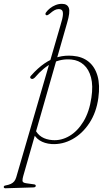

<svg xmlns="http://www.w3.org/2000/svg" viewBox="-81 -760 594 1025"><path d="M249.5 -739.5Q278.5 -739.5 286.5 -717.5Q294.5 -695.5 277 -637L43 180Q39 193.5 39 204.8Q39 216 60.5 218.5L96 223.5Q104 224 107 226.2Q110 228.5 110 232Q110 235.5 106.8 238Q103.5 240.5 97 240.5L-50 245Q-54.5 245.5 -57.8 243.8Q-61 242 -61 238.5Q-61 235 -58.8 233Q-56.5 231 -53.5 230.5Q-34.5 227 -23.2 221.8Q-12 216.5 -5.2 208.2Q1.5 200 5.5 187L242 -625.5Q253.5 -662 254.8 -680.5Q256 -699 250 -705.2Q244 -711.5 232 -711.5Q221.5 -711.5 210.5 -705.8Q199.5 -700 184 -686.5Q179.5 -683 175 -680.2Q170.5 -677.5 165.5 -679Q163 -680 161.8 -684Q160.5 -688 164.5 -693.5Q173 -705.5 186.2 -716Q199.5 -726.5 215.8 -733Q232 -739.5 249.5 -739.5ZM105 -346Q99.5 -341 95 -339.2Q90.5 -337.5 86 -339.5Q80 -342 80.2 -347.5Q80.5 -353 85.5 -357Q121 -397 156.8 -421.5Q192.5 -446 230 -455.8Q267.5 -465.5 307.5 -462Q358.5 -458 392.2 -430.5Q426 -403 439.8 -354.2Q453.5 -305.5 444 -237Q433.5 -160 396.2 -103.2Q359 -46.5 305.8 -17Q252.5 12.5 194 9Q156 6 129.8 -11Q103.5 -28 89 -64L105.5 -70.5Q118 -43.5 141.5 -29Q165 -14.5 199 -12Q246 -8.5 289.5 -34Q333 -59.5 364.5 -111.2Q396 -163 407 -239Q416.5 -302.5 405 -346.2Q393.5 -390 366.2 -414.2Q339 -438.5 301 -442Q248 -447.5 199.8 -424Q151.5 -400.5 105 -346Z"/></svg>

Font: Fraunces Thin
Style: Italic
Weight: 250
Italic angle: -16°
Version: Version 1.000;[b76b70a41]